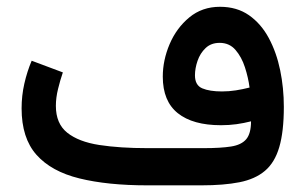

<svg xmlns="http://www.w3.org/2000/svg" viewBox="-20 -557 917 577"><path d="M734.4 -192.4Q713.4 -187 690.9 -183.8Q668.5 -180.7 644 -180.7Q559.6 -180.7 514.4 -216.8Q469.2 -252.9 469.2 -326.7Q469.2 -376 489.7 -424.3Q510.3 -472.7 548.8 -504.6Q587.4 -536.6 641.1 -536.6Q691.9 -536.6 728.3 -511.2Q764.6 -485.8 787.8 -442.6Q811 -399.4 822 -345.9Q833 -292.5 833 -235.8Q833 -161.6 819.3 -115Q805.7 -68.4 776.1 -43.5Q746.6 -18.6 699.5 -9.3Q652.3 0 585 0H422.9Q303.2 0 218.8 -20.8Q134.3 -41.5 89.6 -91.8Q44.9 -142.1 44.9 -231.4Q44.9 -269.5 53.2 -305.9Q61.5 -342.3 75.2 -374.5L168.9 -339.4Q161.1 -316.9 154.5 -290Q147.9 -263.2 147.9 -238.8Q147.9 -185.5 182.1 -158.2Q216.3 -130.9 278.3 -121.3Q340.3 -111.8 422.9 -111.8H592.3Q643.1 -111.8 674.3 -116.7Q705.6 -121.6 720 -138.7Q734.4 -155.8 734.4 -192.4ZM647 -282.2Q668 -282.2 688.5 -285.4Q709 -288.6 730 -293.9Q726.1 -323.7 716.1 -354.7Q706.1 -385.7 687.7 -407Q669.4 -428.2 640.1 -428.2Q614.3 -428.2 597.9 -412.6Q581.5 -397 573.7 -374.3Q565.9 -351.6 565.9 -330.6Q565.9 -300.8 587.9 -291.5Q609.9 -282.2 647 -282.2Z"/></svg>

Font: Vazirmatn RD FD Medium
Style: Regular
Weight: 500
Designer: Saber Rastikerdar
Foundry: Saber Rastikerdar
Version: Version 33.003